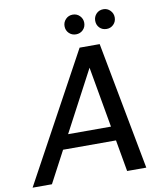

<svg xmlns="http://www.w3.org/2000/svg" viewBox="-111 -959 884 1036"><g transform="rotate(-10 330.5 -441.0)"><path d="M-17 0 364 -700H474L606 0H501L398 -584L89 0ZM115 -173 156 -251H513L526 -173ZM358 -774Q335 -774 319.5 -789.5Q304 -805 304 -828Q304 -850 319.5 -866Q335 -882 358 -882Q381 -882 396.5 -866Q412 -850 412 -828Q412 -805 396.5 -789.5Q381 -774 358 -774ZM526 -774Q502 -774 487 -789.5Q472 -805 472 -828Q472 -850 487 -866Q502 -882 526 -882Q548 -882 563.5 -866Q579 -850 579 -828Q579 -805 563.5 -789.5Q548 -774 526 -774Z"/></g></svg>

Font: DM Sans 17pt Medium
Style: Italic
Weight: 500
Italic angle: -10°
Version: Version 4.004;gftools[0.9.30]